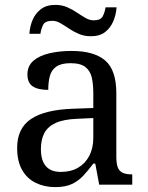

<svg xmlns="http://www.w3.org/2000/svg" viewBox="-20 -754 603 784"><path d="M205 10Q161 10 125.5 -7.5Q90 -25 70 -60.5Q50 -96 50 -150Q50 -230 106.5 -268Q163 -306 278 -310L361 -313V-373Q361 -409 355 -436.5Q349 -464 329 -480Q309 -496 268 -496Q230 -496 210 -482Q190 -468 183.5 -443.5Q177 -419 177 -387Q135 -387 113.5 -401.5Q92 -416 92 -450Q92 -485 116.5 -506Q141 -527 182 -536.5Q223 -546 272 -546Q364 -546 409.5 -507Q455 -468 455 -373V-114Q455 -86 461 -70.5Q467 -55 481 -48.5Q495 -42 517 -42H520V0H385L369 -86H361Q340 -58 320 -36.5Q300 -15 273.5 -2.5Q247 10 205 10ZM228 -52Q269 -52 298.5 -69Q328 -86 344.5 -117.5Q361 -149 361 -191V-272L297 -269Q240 -267 207.5 -252Q175 -237 161 -210.5Q147 -184 147 -145Q147 -114 156 -93.5Q165 -73 183 -62.5Q201 -52 228 -52ZM351 -606Q324 -606 302 -615.5Q280 -625 261.5 -637.5Q243 -650 226.5 -659.5Q210 -669 194 -669Q164 -669 156 -652.5Q148 -636 145 -616H100Q102 -647 113.5 -673.5Q125 -700 147.5 -717Q170 -734 206 -734Q233 -734 254.5 -724.5Q276 -715 294.5 -702.5Q313 -690 329.5 -680.5Q346 -671 362 -671Q391 -671 399.5 -687.5Q408 -704 411 -724H456Q454 -694 442.5 -667Q431 -640 409 -623Q387 -606 351 -606Z"/></svg>

Font: Noto Serif Malayalam
Style: Regular
Weight: 400
Designer: Indian type Foundry, Jelle Bosma, Monotype Design Team
Foundry: Monotype Imaging Inc.
Version: Version 2.103